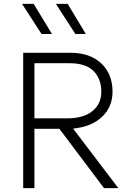

<svg xmlns="http://www.w3.org/2000/svg" viewBox="-20 -973 682 993"><path d="M100 0V-700H345Q445.5 -700 503.8 -645Q562 -590 562 -499Q562 -419.5 507.2 -368.2Q452.5 -317 358 -308L592 0H518L287 -307H158V0ZM158 -361H328Q411.5 -361 457.8 -398.2Q504 -435.5 504 -499Q504 -565 464 -605.5Q424 -646 340 -646H158ZM424 -797H370L269 -953H330ZM249 -797H195L94 -953H154Z"/></svg>

Font: Geologica Thin
Style: Regular
Weight: 100
Designer: Sindre Bremnes, Frode Helland
Foundry: Monokrom Skriftforlag AS
Version: Version 1.010; ttfautohint (v1.8.4.7-5d5b);gftools[0.9.28]